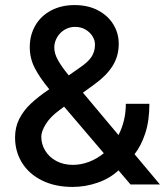

<svg xmlns="http://www.w3.org/2000/svg" viewBox="-20 -735 662 765"><path d="M40 -187.5Q40 -228 56.6 -261Q73.2 -293.9 102.3 -321.5Q131.3 -349.1 176.3 -379.4Q137.7 -426.3 118.2 -464.6Q98.6 -502.9 98.6 -546.9Q98.6 -595.2 120.8 -633.5Q143.1 -671.9 183.8 -693.4Q224.6 -714.8 277.3 -714.8Q330.6 -714.8 370.4 -693.8Q410.2 -672.9 431.6 -637.7Q453.1 -602.5 453.1 -560.5Q453.1 -512.2 429.4 -473.6Q405.8 -435.1 359.4 -401.4L310.5 -365.7L452.1 -196.8Q481.4 -253.9 481.4 -321.3H575.2Q575.2 -253.4 558.8 -203.9Q542.5 -154.3 516.1 -120.6L617.2 0H500L452.1 -56.2Q417.5 -23.9 368.9 -7.1Q320.3 9.8 269.5 9.8Q200.2 9.8 148.2 -15.6Q96.2 -41 68.1 -85.9Q40 -130.9 40 -187.5ZM270.5 -78.1Q302.7 -78.1 334.5 -90.1Q366.2 -102.1 393.6 -124.5L235.4 -310.1L217.8 -296.9Q179.7 -269 162.1 -240Q144.5 -210.9 144.5 -190.4Q144.5 -160.2 160.4 -134.3Q176.3 -108.4 204.8 -93.3Q233.4 -78.1 270.5 -78.1ZM253.9 -434.6 296.9 -464.8Q328.1 -485.4 343.3 -506.6Q358.4 -527.8 358.4 -557.6Q358.4 -574.7 348.4 -590.8Q338.4 -606.9 320.3 -617.4Q302.2 -627.9 279.3 -627.9Q255.9 -627.9 236.8 -616.2Q217.8 -604.5 207 -585.4Q196.3 -566.4 196.3 -545.9Q196.3 -521.5 210.9 -495.4Q225.6 -469.2 253.9 -434.6Z"/></svg>

Font: Pretendard Medium
Style: Regular
Weight: 500
Designer: Base glyphs from Inter by Rasmus Andersson; Hangeul glyphs from Noto Sans CJK(Source Han Sans) by Jang Soo-young and Kan
Foundry: Kil Hyung-jin
Version: Version 1.309